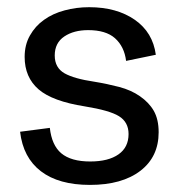

<svg xmlns="http://www.w3.org/2000/svg" viewBox="-20 -504 503 536"><path d="M132.8 -349.1Q132.8 -314.9 160.2 -299.3Q187 -284.2 243.2 -275.9Q279.3 -270 313 -261.2Q346.2 -252.4 370.6 -235.4Q396 -217.8 409.2 -194.8Q422.9 -170.9 422.9 -134.8Q422.9 -66.4 372.1 -27.3Q320.8 12.2 231 12.2Q144 12.2 94.2 -25.9Q44.4 -64 36.1 -136.2L119.1 -147Q124.5 -98.6 150.9 -76.2Q178.2 -53.2 231.9 -53.2Q282.7 -53.2 311 -73.2Q338.9 -92.8 338.9 -129.9Q338.9 -163.1 312 -179.7Q286.1 -195.8 216.8 -207Q126.5 -221.2 87.9 -254.4Q48.8 -288.1 48.8 -345.2Q48.8 -378.9 63.5 -404.8Q78.6 -431.6 103 -448.7Q127.4 -466.3 160.6 -475.1Q192.9 -483.9 229 -483.9Q305.7 -483.9 356.4 -448.7Q406.7 -413.6 415 -351.1L332 -334Q327.1 -374 300.8 -397.5Q275.4 -419.9 226.1 -419.9Q186 -419.9 159.7 -402.3Q132.8 -384.3 132.8 -349.1Z"/></svg>

Font: Post Grotesk Regular
Style: Regular
Weight: 500
Version: 0.900; ttfautohint (v0.96) -l 8 -r 50 -G 200 -x 14 -w "gGD" 